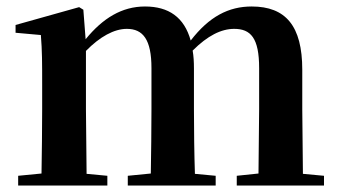

<svg xmlns="http://www.w3.org/2000/svg" viewBox="-20 -572 1048 592"><path d="M776 0H979V-30L914 -36L912 -235V-357C912 -492 861 -552 756 -552C685 -552 625 -521 568 -447C548 -519 500 -552 427 -552C356 -552 297 -516 244 -451L237 -542L224 -550L28 -495V-471L106 -464C110 -415 110 -377 110 -311V-235C110 -180 109 -94 108 -37L36 -30V0H311V-30L247 -36L245 -235V-415C288 -459 332 -483 371 -483C421 -483 447 -450 447 -362V-235C447 -177 446 -94 445 -37L374 -30V0H645V-30L581 -36C579 -93 578 -177 578 -235V-361C578 -381 577 -399 574 -416C620 -462 662 -483 702 -483C753 -483 779 -455 779 -362V-235L777 -37L710 -30V0Z"/></svg>

Font: Noto Serif JP
Style: Bold
Weight: 700
Designer: Ryoko NISHIZUKA 西塚涼子 (kana & ideographs); Frank Grießhammer (Latin, Greek & Cyrillic); Wenlong ZHANG 张文龙 (bopomofo); San
Foundry: Adobe
Version: Version 2.001;hotconv 1.1.0;makeotfexe 2.6.0